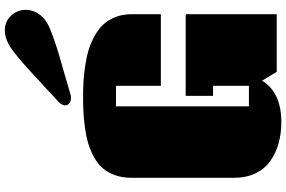

<svg xmlns="http://www.w3.org/2000/svg" viewBox="-214 -948 1181 792"><g transform="rotate(-90 376.0 -551.5)"><path d="M39.1 0ZM354.5 -901.9Q371.6 -917.5 415.5 -958.3Q459.5 -999 483.6 -1021.2Q507.8 -1043.5 538.3 -1068.6Q568.8 -1093.8 585.9 -1103.5Q617.2 -1121.6 647 -1121.6Q683.6 -1121.6 707.8 -1095.9Q731.9 -1070.3 731.9 -1034.7Q731.9 -1009.3 717.8 -985.8Q703.6 -962.4 675.3 -945.8Q657.7 -935.5 620.6 -922.4Q583.5 -909.2 550 -899.2Q516.6 -889.2 462.9 -874Q409.2 -858.9 384.3 -851.1Q377.4 -848.6 368.7 -848.6Q355.5 -848.6 346.7 -855.5Q337.9 -862.3 337.9 -872.6Q337.9 -887.2 354.5 -901.9ZM439.9 -60.5Q391.1 19 268.6 19Q220.7 19 179.9 7.3Q139.2 -4.4 107.2 -27.3Q75.2 -50.3 57.1 -88.4Q39.1 -126.5 39.1 -175.3V-599.6Q39.1 -637.7 50.3 -668.2Q61.5 -698.7 79.8 -719.2Q98.1 -739.7 126 -754.6Q153.8 -769.5 181.6 -777.8Q209.5 -786.1 245.8 -791Q282.2 -795.9 311.3 -797.4Q340.3 -798.8 377 -798.8Q408.2 -798.8 436.5 -797.1Q464.8 -795.4 500 -790.3Q535.2 -785.2 564 -776.6Q592.8 -768.1 621.6 -752.7Q650.4 -737.3 669.9 -717Q689.5 -696.8 701.7 -666.5Q713.9 -636.2 713.9 -599.1V-478H418.5V-663.1H334V-114.7H418.5V-262.7H377V-375.5H713.9V0H476.1Z"/></g></svg>

Font: Coda ExtraBold
Style: Regular
Weight: 800
Version: Version 2.001; ttfautohint (v0.8) -r 50 -G 200 -x